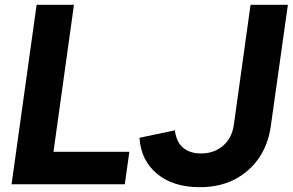

<svg xmlns="http://www.w3.org/2000/svg" viewBox="-20 -765 1215 797"><path d="M28 0 132 -745H287L202 -135H517L498 0ZM809 12Q699 12 632 -43.5Q565 -99 559 -193L706 -224Q712 -175 740.5 -151.5Q769 -128 814 -128Q870 -128 907 -161Q944 -194 951 -249L1020 -745H1175L1104 -241Q1094 -167 1055.5 -110Q1017 -53 954.5 -20.5Q892 12 809 12Z"/></svg>

Font: Plus Jakarta Sans ExtraBold
Style: Italic
Weight: 800
Italic angle: -8°
Designer: Gumpita Rahayu
Foundry: Tokotype
Version: Version 2.071; ttfautohint (v1.8.4.7-5d5b);gftools[0.9.29]